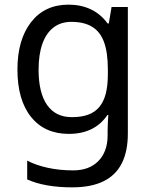

<svg xmlns="http://www.w3.org/2000/svg" viewBox="-20 -566 655 826"><path d="M275 -546Q328 -546 370.5 -526Q413 -506 443 -465H448L460 -536H530V9Q530 85 504 136.5Q478 188 425 214Q372 240 290 240Q232 240 183.5 231.5Q135 223 97 206V125Q135 145 186 156Q237 167 295 167Q364 167 403.5 126.5Q443 86 443 16V-5Q443 -17 444 -39.5Q445 -62 446 -71H442Q414 -30 372.5 -10Q331 10 276 10Q172 10 113.5 -63Q55 -136 55 -267Q55 -395 113.5 -470.5Q172 -546 275 -546ZM287 -472Q242 -472 210.5 -448Q179 -424 162.5 -378Q146 -332 146 -266Q146 -167 182.5 -114.5Q219 -62 289 -62Q330 -62 359 -72.5Q388 -83 407 -105.5Q426 -128 435 -163Q444 -198 444 -246V-267Q444 -340 427.5 -385Q411 -430 376 -451Q341 -472 287 -472Z"/></svg>

Font: hexuguzrati05
Style: Book
Weight: 400
Designer: Jelle Bosma - Monotype Design Team, Universal Thirst
Foundry: Monotype Imaging Inc.
Version: Version 2.106